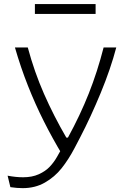

<svg xmlns="http://www.w3.org/2000/svg" viewBox="-20 -740 660 971"><path d="M315.5 -44H323.5Q385.5 -157.5 429 -267.2Q472.5 -377 504 -500H568Q539.5 -391.5 489.5 -270.5Q439.5 -149.5 386 -46.5L357 9Q326.5 67 291.5 111Q256.5 155 207.2 183.2Q158 211.5 94.5 211.5Q66.5 211.5 32.5 206.5L18.5 148.5Q60 156.5 97 156.5Q142.5 156.5 176.2 141.2Q210 126 231.5 103.2Q253 80.5 268.5 53L295 6L305 23L296.5 45Q245 -40.5 201.8 -126.5Q158.5 -212.5 121.5 -306Q84.5 -399.5 55.5 -500H120.5Q153.5 -377 202.5 -265.5Q251.5 -154 315.5 -44ZM463.5 -669.5H156.5V-719.5H463.5Z"/></svg>

Font: Monaspace Argon Var
Style: Regular
Weight: 400
Designer: Riley Cran and the Lettermatic Team
Version: Version 1.000 (Monaspace Argon Var)